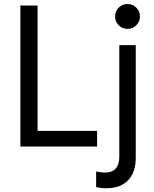

<svg xmlns="http://www.w3.org/2000/svg" viewBox="-20 -748 786 980"><path d="M84 0V-719.7H171.9V-80.1H475.6V0ZM521.5 212.9Q507.8 212.9 495.6 211.4Q483.4 210 470.7 207V127Q481.9 129.9 494.1 131.3Q506.3 132.8 515.6 132.8Q551.8 132.8 570.3 112.5Q588.9 92.3 588.9 52.7V-517.6H672.9V60.5Q672.9 104 657 138.4Q641.1 172.9 607.7 192.9Q574.2 212.9 521.5 212.9ZM630.9 -600.6Q604 -600.6 585.7 -619.1Q567.4 -637.7 567.4 -664.1Q567.4 -690.4 585.7 -709Q604 -727.5 630.9 -727.5Q657.2 -727.5 675.8 -709Q694.3 -690.4 694.3 -664.1Q694.3 -637.7 675.8 -619.1Q657.2 -600.6 630.9 -600.6Z"/></svg>

Font: Reddit Sans
Style: Regular
Weight: 400
Designer: Stephen Hutchings
Foundry: Reddit
Version: Version 1.014